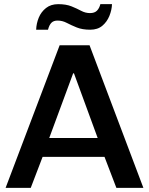

<svg xmlns="http://www.w3.org/2000/svg" viewBox="-20 -904 717 924"><path d="M7 0 267 -686H411L670 0H540L483 -149H185L128 0ZM217 -240H450L336 -551H332ZM154 -761Q155 -791 166.5 -819Q178 -847 201.5 -865.5Q225 -884 260 -884Q298 -884 324 -873.5Q350 -863 370.5 -852Q391 -841 413 -841Q435 -841 446.5 -852.5Q458 -864 463 -884H519Q518 -856 506.5 -827.5Q495 -799 472.5 -780Q450 -761 414 -761Q376 -761 349 -772Q322 -783 301 -794Q280 -805 257 -805Q238 -805 227.5 -794.5Q217 -784 211 -761Z"/></svg>

Font: Chivo Medium Medium
Style: Regular
Weight: 500
Version: Version 2.002